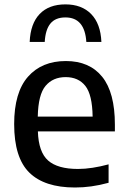

<svg xmlns="http://www.w3.org/2000/svg" viewBox="-20 -824 567 854"><path d="M313.5 10Q178 10 110.5 -56.2Q43 -122.5 43 -272Q43 -413 104.5 -482.8Q166 -552.5 273 -552.5Q378 -552.5 434.5 -482.5Q491 -412.5 491 -269.5V-239.5H148.5Q151.5 -147.5 194 -110Q236.5 -72.5 327 -72.5Q358 -72.5 392 -77.8Q426 -83 463 -93V-11Q422.5 0 386 5Q349.5 10 313.5 10ZM272 -481Q215.5 -481 182.8 -442.2Q150 -403.5 148 -305.5H392Q390.5 -403 359.5 -442Q328.5 -481 272 -481ZM112 -637.5Q115.5 -719 156.5 -761.8Q197.5 -804.5 271 -804.5Q343.5 -804.5 385.5 -761.5Q427.5 -718.5 431 -637.5H364Q357 -746.5 271 -746.5Q226.5 -746.5 204.2 -719.2Q182 -692 179 -637.5Z"/></svg>

Font: Encode Sans Md
Style: Regular
Weight: 500
Designer: Multiple Designers
Foundry: Impallari Type
Version: Version 3.002; ttfautohint (v1.8.3) -l 8 -r 50 -G 200 -x 14 